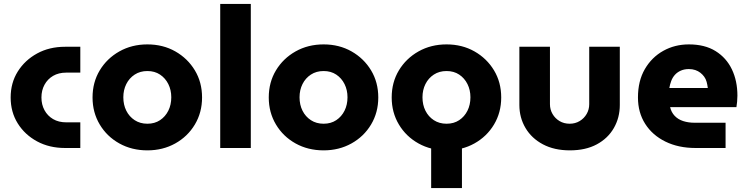

<svg xmlns="http://www.w3.org/2000/svg" viewBox="-20 -750 3789 973"><path d="M310 0Q230 0 168 -33.5Q106 -67 70 -124.5Q34 -182 34 -256Q34 -330 70 -387.5Q106 -445 168 -479Q230 -513 310 -513H387V-382H316Q277 -382 249 -365.5Q221 -349 205.5 -320.5Q190 -292 190 -256Q190 -220 205.5 -191.5Q221 -163 249 -146.5Q277 -130 316 -130H387V0Z M727 12Q648 12 585 -23Q522 -58 485.5 -119Q449 -180 449 -256Q449 -333 485.5 -393.5Q522 -454 585 -489.5Q648 -525 727 -525Q806 -525 868.5 -489.5Q931 -454 967.5 -393.5Q1004 -333 1004 -256Q1004 -180 967.5 -119Q931 -58 868 -23Q805 12 727 12ZM727 -123Q764 -123 791 -141Q818 -159 833 -189Q848 -219 848 -257Q848 -294 833 -324Q818 -354 791 -372Q764 -390 727 -390Q690 -390 662.5 -372Q635 -354 620 -324Q605 -294 605 -257Q605 -219 620 -189Q635 -159 662.5 -141Q690 -123 727 -123Z M1096 0V-730H1251V0Z M1620 12Q1541 12 1478 -23Q1415 -58 1378.5 -119Q1342 -180 1342 -256Q1342 -333 1378.5 -393.5Q1415 -454 1478 -489.5Q1541 -525 1620 -525Q1699 -525 1761.5 -489.5Q1824 -454 1860.5 -393.5Q1897 -333 1897 -256Q1897 -180 1860.5 -119Q1824 -58 1761 -23Q1698 12 1620 12ZM1620 -123Q1657 -123 1684 -141Q1711 -159 1726 -189Q1741 -219 1741 -257Q1741 -294 1726 -324Q1711 -354 1684 -372Q1657 -390 1620 -390Q1583 -390 1555.5 -372Q1528 -354 1513 -324Q1498 -294 1498 -257Q1498 -219 1513 -189Q1528 -159 1555.5 -141Q1583 -123 1620 -123Z M2165 203V-18H2321V203ZM2243 12Q2164 12 2101 -23Q2038 -58 2001.5 -119Q1965 -180 1965 -256Q1965 -333 2001.5 -393.5Q2038 -454 2101 -489.5Q2164 -525 2243 -525Q2322 -525 2384.5 -489.5Q2447 -454 2483.5 -393.5Q2520 -333 2520 -256Q2520 -180 2483.5 -119Q2447 -58 2384 -23Q2321 12 2243 12ZM2243 -123Q2280 -123 2307 -141Q2334 -159 2349 -189Q2364 -219 2364 -257Q2364 -294 2349 -324Q2334 -354 2307 -372Q2280 -390 2243 -390Q2206 -390 2178.5 -372Q2151 -354 2136 -324Q2121 -294 2121 -257Q2121 -219 2136 -189Q2151 -159 2178.5 -141Q2206 -123 2243 -123Z M2868 12Q2789 12 2731.5 -18.5Q2674 -49 2643 -101.5Q2612 -154 2612 -218V-513H2767V-222Q2767 -195 2780 -172.5Q2793 -150 2815.5 -136.5Q2838 -123 2867 -123Q2895 -123 2917.5 -136.5Q2940 -150 2953 -172.5Q2966 -195 2966 -222V-513H3121V-218Q3121 -154 3091 -101.5Q3061 -49 3004.5 -18.5Q2948 12 2868 12Z M3505 0Q3418 0 3352 -32.5Q3286 -65 3249.5 -122.5Q3213 -180 3213 -256Q3213 -340 3248 -400Q3283 -460 3341.5 -492.5Q3400 -525 3471 -525Q3552 -525 3606.5 -491Q3661 -457 3689 -398.5Q3717 -340 3717 -265Q3717 -252 3715.5 -234.5Q3714 -217 3712 -207H3376Q3382 -181 3399 -163Q3416 -145 3442 -136.5Q3468 -128 3500 -128H3657V0ZM3372 -304H3567Q3565 -320 3561 -335Q3557 -350 3548.5 -361.5Q3540 -373 3529 -381.5Q3518 -390 3503.5 -395Q3489 -400 3471 -400Q3448 -400 3430 -392Q3412 -384 3400 -370.5Q3388 -357 3381.5 -339.5Q3375 -322 3372 -304Z"/></svg>

Font: MuseoModerno SemiBold
Style: Bold
Weight: 700
Version: Version 1.001